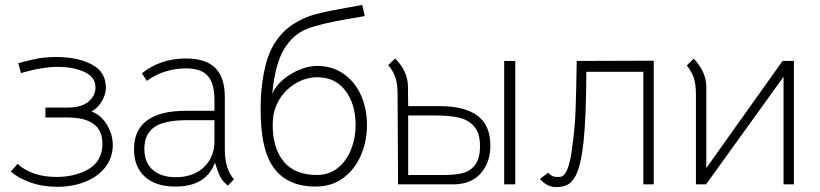

<svg xmlns="http://www.w3.org/2000/svg" viewBox="-20 -747 3321 778"><path d="M24 -52 51 -83Q110 -30 209 -30Q285 -30 340 -62.5Q395 -95 395 -165Q395 -271 253 -271H164V-311H251Q311 -311 339 -335.5Q367 -360 367 -392Q367 -435 322 -455.5Q277 -476 215 -476Q150 -476 65 -451L54 -491Q101 -504 134 -510Q167 -516 209 -516Q294 -516 351.5 -486Q409 -456 409 -392Q409 -365 393.5 -338Q378 -311 351 -295Q390 -281 413.5 -241Q437 -201 437 -160Q437 -107 406 -68.5Q375 -30 324 -10Q273 10 213 10Q153 10 102.5 -8Q52 -26 24 -52Z M851 -88Q815 9 691 9Q611 9 567 -31Q523 -71 523 -143Q523 -220 576 -259Q629 -298 732 -298H849V-342Q849 -409 822 -439.5Q795 -470 733 -470Q691 -470 649.5 -457Q608 -444 575 -419L555 -450Q630 -510 734 -510Q814 -510 852.5 -471.5Q891 -433 891 -353V-141Q891 -63 928 -20L903 5Q881 -13 871.5 -32.5Q862 -52 851 -88ZM849 -175V-260H737Q646 -260 605.5 -232Q565 -204 565 -144Q565 -88 599 -58.5Q633 -29 692 -29Q763 -29 806 -69.5Q849 -110 849 -175Z M1050 -159Q1036 -218 1036 -307Q1036 -384 1049.5 -453.5Q1063 -523 1091 -569Q1123 -620 1167 -648.5Q1211 -677 1261 -690Q1311 -703 1398 -718L1448 -727L1458 -682Q1422 -675 1389 -670Q1278 -651 1223 -629.5Q1168 -608 1131.5 -548.5Q1095 -489 1083 -367Q1097 -399 1128 -425Q1159 -451 1196 -465.5Q1233 -480 1265 -480Q1326 -480 1372 -448Q1418 -416 1442.5 -361.5Q1467 -307 1467 -240Q1467 -176 1443 -119Q1419 -62 1372 -26.5Q1325 9 1258 9Q1174 9 1121.5 -33Q1069 -75 1050 -159ZM1421 -241Q1421 -324 1380 -379Q1339 -434 1266 -434Q1214 -434 1168.5 -403Q1123 -372 1101 -323Q1085 -288 1085 -241Q1085 -146 1130 -92Q1175 -38 1264 -38Q1314 -38 1349.5 -67Q1385 -96 1403 -142.5Q1421 -189 1421 -241Z M1967 -157Q1967 -89 1928 -44.5Q1889 0 1816 0H1593L1591 -364Q1591 -408 1582 -434Q1573 -460 1553 -483L1581 -510Q1605 -487 1619 -457.5Q1633 -428 1633 -397L1634 -317H1761Q1862 -317 1914.5 -278.5Q1967 -240 1967 -157ZM2023 -500H2068V0H2023ZM1925 -155Q1925 -208 1901 -235Q1877 -262 1839 -270.5Q1801 -279 1747 -279H1634V-38H1780Q1824 -38 1854.5 -45.5Q1885 -53 1905 -78.5Q1925 -104 1925 -155Z M2168 -22 2201 -47Q2217 -30 2236 -30Q2253 -30 2257 -32Q2284 -45 2297 -137.5Q2310 -230 2312.5 -306.5Q2315 -383 2317 -500L2629 -501V0H2587V-456H2356Q2355 -269 2344.5 -172Q2334 -75 2312 -34Q2297 -7 2279 2Q2261 11 2234 11Q2196 11 2168 -22Z M3151 -500H3197V0H3155V-436L2841 0H2800V-363Q2800 -407 2791 -432.5Q2782 -458 2763 -482L2791 -509Q2814 -486 2828 -456.5Q2842 -427 2842 -396V-66Z"/></svg>

Font: Bellota Text Light
Style: Regular
Weight: 300
Designer: Kemie Guaida
Foundry: Kemie Guaida
Version: Version 4.001